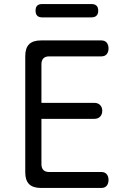

<svg xmlns="http://www.w3.org/2000/svg" viewBox="-20 -930 640 950"><path d="M185 -421H447Q465 -421 475.5 -410Q486 -399 486 -382Q486 -364 475.5 -353Q465 -342 447 -342H185V-118Q185 -99 194.5 -89Q204 -79 223 -79H481Q499 -79 508 -68Q517 -57 517 -40Q517 -22 508 -11Q499 0 481 0H183Q143 0 124 -19Q105 -38 105 -77V-653Q105 -692 124 -711Q143 -730 183 -730H481Q499 -730 508 -719Q517 -708 517 -690Q517 -673 508 -662Q499 -651 481 -651H223Q204 -651 194.5 -641Q185 -631 185 -612ZM189 -844Q172 -844 164 -852.5Q156 -861 156 -877Q156 -894 164 -902Q172 -910 189 -910H432Q449 -910 457.5 -902Q466 -894 466 -877Q466 -861 457.5 -852.5Q449 -844 432 -844Z"/></svg>

Font: Maple Mono Light
Style: Regular
Weight: 300
Monospace: yes
Designer: subframe7536
Version: Version 7.000